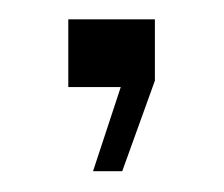

<svg xmlns="http://www.w3.org/2000/svg" viewBox="-20 -88 226 194"><path d="M74 85 102 0H49V-68.5H136.5V-6.5L103.5 85Z"/></svg>

Font: Big Shoulders Stencil Display ExtraLight
Style: Regular
Weight: 250
Designer: Patric King
Foundry: XO Type Co
Version: Version 2.001